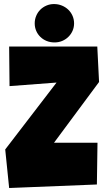

<svg xmlns="http://www.w3.org/2000/svg" viewBox="-20 -943 527 953"><path d="M471.7 -536.1 248 -234.4H463.9L460.9 -27.3L25.4 -9.8L5.9 -201.2L260.7 -533.2L27.3 -515.6L25.4 -711.9H462.9ZM347.7 -827.1Q347.7 -807.1 340.1 -790Q332.5 -772.9 319.3 -760Q306.2 -747.1 288.6 -739.7Q271 -732.4 251 -732.4Q229.5 -732.4 211.4 -739.7Q193.4 -747.1 180.2 -760Q167 -772.9 159.7 -790Q152.3 -807.1 152.3 -827.1Q152.3 -846.7 159.7 -864.3Q167 -881.8 179.9 -894.8Q192.9 -907.7 210.4 -915.3Q228 -922.9 248 -922.9Q269 -922.9 287.4 -915.3Q305.7 -907.7 319.1 -894.8Q332.5 -881.8 340.1 -864.3Q347.7 -846.7 347.7 -827.1Z"/></svg>

Font: Luckiest Guy
Style: Regular
Weight: 400
Designer: Astigmatic (AOETI)
Foundry: Astigmatic (AOETI)
Version: Version 1.000